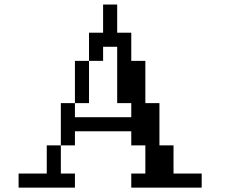

<svg xmlns="http://www.w3.org/2000/svg" viewBox="-20 -817 1040 852"><path d="M312.5 -296.9H562.5V-359.4H500V-609.4H437.5V-546.9H375V-359.4H312.5ZM62.5 15.6V-46.9H187.5V-171.9H250V-359.4H312.5V-546.9H375V-671.9H437.5V-796.9H500V-671.9H562.5V-546.9H625V-359.4H687.5V-171.9H750V-46.9H875V15.6H562.5V-46.9H625V-171.9H562.5V-234.4H312.5V-171.9H250V-46.9H312.5V15.6Z"/></svg>

Font: KH Dot Dougenzaka 16
Style: Regular
Weight: 400
Designer: Original version for X68000 by Keitarou Hiraki (http://hp.vector.co.jp/authors/VA000874/) / TrueType conversion by Homem
Version: Version 1.00.20150527